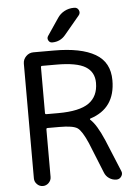

<svg xmlns="http://www.w3.org/2000/svg" viewBox="-62 -1026 743 1052"><g transform="rotate(-5 309.5 -500.0)"><path d="M183.6 -335Q176.8 -335 176.8 -328.1V-66.4Q176.8 -47.9 163.1 -34.2Q149.4 -20.5 130.9 -20.5Q112.3 -20.5 98.6 -34.2Q85 -47.9 85 -66.4V-697.3Q85 -720.7 102.1 -737.8Q119.1 -754.9 142.6 -754.9H255.9Q404.3 -754.9 482.4 -709.5Q560.5 -664.1 560.5 -564.5Q560.5 -410.2 421.9 -366.2Q419.9 -365.2 419.4 -363.3Q418.9 -361.3 420.9 -359.4Q455.1 -329.1 493.2 -240.2L565.4 -65.4Q568.4 -58.6 568.4 -52.7Q568.4 -43 562.5 -35.2Q552.7 -20.5 535.2 -20.5Q513.7 -20.5 495.6 -32.7Q477.5 -44.9 469.7 -65.4L402.3 -232.4Q372.1 -301.8 348.1 -318.4Q324.2 -335 249 -335ZM323.2 -834Q294.9 -799.8 250 -799.8Q236.3 -799.8 229.5 -812.5Q222.7 -825.2 230.5 -836.9L293.9 -930.7Q308.6 -953.1 332.5 -965.8Q356.4 -978.5 383.8 -978.5H386.7Q404.3 -978.5 411.1 -962.9Q418 -947.3 407.2 -934.6ZM261.7 -676.8H183.6Q176.8 -676.8 176.8 -669.9V-418Q176.8 -411.1 183.6 -411.1H249Q366.2 -411.1 418 -447.8Q469.7 -484.4 469.7 -558.6Q469.7 -618.2 421.9 -647.5Q374 -676.8 261.7 -676.8Z"/></g></svg>

Font: Gen Jyuu Gothic Regular
Style: Regular
Weight: 400
Designer: [Source Han Sans]
Ryoko NISHIZUKA  (kana & ideographs); Paul D. Hunt (Latin, Greek & Cyrillic); Wenlong ZHANG  (bopomofo
Version: Version 1.002.20150607